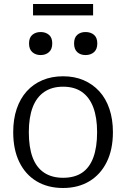

<svg xmlns="http://www.w3.org/2000/svg" viewBox="-20 -928 629 959"><path d="M544 -268Q544 -181 513 -118.5Q482 -56 426 -22.5Q370 11 295 11Q219 11 163 -22.5Q107 -56 76.5 -118.5Q46 -181 46 -268Q46 -333 63.5 -384.5Q81 -436 113.5 -472Q146 -508 192 -527.5Q238 -547 295 -547Q352 -547 397.5 -527.5Q443 -508 476 -472Q509 -436 526.5 -384Q544 -332 544 -268ZM124 -268Q124 -192 143 -141.5Q162 -91 200.5 -65.5Q239 -40 295 -40Q352 -40 389.5 -65Q427 -90 446 -141Q465 -192 465 -268Q465 -341 446 -391.5Q427 -442 389.5 -468.5Q352 -495 295 -495Q239 -495 200.5 -468.5Q162 -442 143 -391.5Q124 -341 124 -268ZM241 -711Q241 -682 224.5 -667.5Q208 -653 183 -653Q158 -653 141.5 -667.5Q125 -682 125 -711Q125 -740 141.5 -754Q158 -768 183 -768Q208 -768 224.5 -754Q241 -740 241 -711ZM466 -711Q466 -682 449.5 -667.5Q433 -653 407 -653Q382 -653 366 -667.5Q350 -682 350 -711Q350 -740 366 -754Q382 -768 407 -768Q433 -768 449.5 -754Q466 -740 466 -711ZM145 -908H445V-851H145Z"/></svg>

Font: Roboto Serif SemiCondensed Light
Style: Regular
Weight: 300
Width: 4
Designer: Greg Gazdowicz
Foundry: Commercial Type
Version: Version 1.007